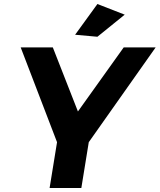

<svg xmlns="http://www.w3.org/2000/svg" viewBox="-20 -936 795 956"><path d="M755 -700 422 -228 385 0H227L264 -228L83 -700H243L368 -381L596 -700ZM465 -916 601 -863 465 -753 354 -763Z"/></svg>

Font: Gontserrat SemiBold
Style: Italic
Weight: 600
Italic angle: -11.3°
Designer: Julieta Ulanovsky
Foundry: Julieta Ulanovsky
Version: Version 6.001